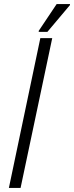

<svg xmlns="http://www.w3.org/2000/svg" viewBox="-20 -932 367 952"><path d="M24 0 180 -743H239L82 0ZM172 -774V-779L261 -912H327V-907L215 -774Z"/></svg>

Font: Saira SemiCondensed Light
Style: Italic
Weight: 300
Width: 4
Italic angle: -12°
Designer: Hector Gatti with collaboration of the Omnibus-Type team
Foundry: Omnibus-Type
Version: Version 1.101